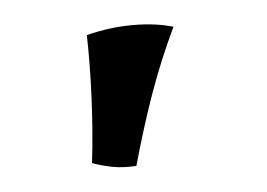

<svg xmlns="http://www.w3.org/2000/svg" viewBox="-29 -754 359 258"><g transform="rotate(-5 150.0 -625.5)"><path d="M146 -531Q128 -530 114.5 -532.5Q101 -535 87 -540Q92 -583 94 -628Q96 -673 95 -712Q111 -716 126.5 -718Q142 -720 158 -720Q188 -720 212 -713Q191 -669 175.5 -625Q160 -581 146 -531Z"/></g></svg>

Font: Vollkorn SemiBold
Style: Regular
Weight: 600
Designer: Friedrich Althausen
Foundry: Friedrich Althausen
Version: Version 5.000